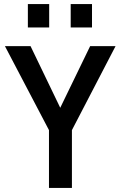

<svg xmlns="http://www.w3.org/2000/svg" viewBox="-20 -917 589 937"><path d="M429 -783V-897H325V-783ZM220 -783V-897H116V-783ZM544 -692H420L274 -391L129 -692H4L219 -282V0H331V-282Z"/></svg>

Font: RazerF5 SemiBold
Style: Regular
Weight: 600
Foundry: Razer Inc.
Version: Version 2